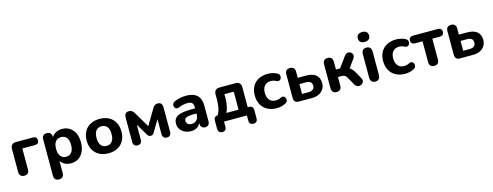

<svg xmlns="http://www.w3.org/2000/svg" viewBox="-23 -1650 7088 2758"><g transform="rotate(-15 3520.5 -271.0)"><path d="M140 8.5Q105 8.5 85.9 -10.9Q66.8 -30.4 66.8 -66.5V-409Q66.8 -448.2 87.9 -469.2Q109 -490.2 148 -490.2H398Q428.5 -490.2 443.8 -476Q459 -461.8 459 -433.8Q459 -405.8 443.8 -391.2Q428.5 -376.8 398 -376.8H212.5V-66.5Q212.5 8.5 140 8.5Z M608 188.5Q573 188.5 554.2 169.8Q535.5 151 535.5 115V-425.2Q535.5 -461.2 554.1 -480Q572.8 -498.8 606.8 -498.8Q641.8 -498.8 660.4 -480Q679 -461.2 679 -425.2V-355.2L668 -392.8Q682.8 -441.2 728.5 -471Q774.2 -500.8 834.2 -500.8Q898 -500.8 946.5 -469.8Q995 -438.8 1022.1 -381.9Q1049.2 -325 1049.2 -245.5Q1049.2 -167 1022.1 -109.2Q995 -51.5 946.9 -20.5Q898.8 10.5 834.2 10.5Q775.5 10.5 730.2 -18.4Q685 -47.2 669.2 -93.2H681.2V115Q681.2 151 662.1 169.8Q643 188.5 608 188.5ZM790.8 -98.8Q824 -98.8 849.1 -114.9Q874.2 -131 888.4 -163.5Q902.5 -196 902.5 -245.5Q902.5 -320.2 871.6 -355.9Q840.8 -391.5 790.8 -391.5Q757.8 -391.5 732.5 -375.8Q707.2 -360 693.1 -327.6Q679 -295.2 679 -245.5Q679 -171.5 709.9 -135.1Q740.8 -98.8 790.8 -98.8Z M1392.4 10.5Q1314.5 10.5 1256.5 -20.5Q1198.5 -51.5 1166.4 -109.4Q1134.2 -167.3 1134.2 -245.8Q1134.2 -304.8 1152.3 -351.8Q1170.3 -398.8 1204.3 -432.3Q1238.4 -465.8 1286.2 -483.2Q1333.9 -500.8 1392.4 -500.8Q1471.2 -500.8 1529.1 -469.8Q1587 -438.8 1619.1 -381.5Q1651.2 -324.2 1651.2 -245.6Q1651.2 -186.6 1633.1 -139.2Q1615 -91.8 1580.8 -58.3Q1546.6 -24.8 1499 -7.1Q1451.5 10.5 1392.4 10.5ZM1392.5 -98.8Q1426.1 -98.8 1451.2 -114.9Q1476.2 -131 1490.4 -163.5Q1504.5 -196 1504.5 -245.4Q1504.5 -320.2 1473.6 -355.9Q1442.8 -391.5 1392.8 -391.5Q1359.8 -391.5 1334.5 -375.8Q1309.2 -360 1295.1 -327.6Q1281 -295.2 1281 -245.6Q1281 -171.5 1311.9 -135.1Q1342.8 -98.8 1392.5 -98.8Z M1824.8 8.5Q1794.2 8.5 1777.5 -9.2Q1760.8 -27 1760.8 -59.5V-419Q1760.8 -444.8 1767.8 -462.4Q1774.8 -480 1789.9 -489.4Q1805 -498.8 1827.5 -498.8Q1848.8 -498.8 1863.2 -491.8Q1877.8 -484.8 1888.6 -473Q1899.5 -461.2 1907.8 -446.2L2043.2 -218.2L2178.5 -446Q2186.5 -460 2196.4 -471.9Q2206.2 -483.8 2221.1 -491.2Q2236 -498.8 2257.8 -498.8Q2292 -498.8 2308.2 -478.1Q2324.5 -457.5 2324.5 -419V-59.5Q2324.5 -27 2308.1 -9.2Q2291.8 8.5 2260.5 8.5Q2230 8.5 2213.2 -9.2Q2196.5 -27 2196.5 -59.5V-322H2221.2L2091.5 -104.8Q2085.5 -94.5 2074.5 -84.9Q2063.5 -75.2 2043 -75.2Q2022.5 -75.2 2011.9 -84.8Q2001.2 -94.2 1994.5 -104.8L1864 -322H1888.8V-59.5Q1888.8 -27 1872.4 -9.2Q1856 8.5 1824.8 8.5Z M2623.5 10.5Q2569 10.5 2526.6 -10.2Q2484.2 -31 2460.4 -66.6Q2436.5 -102.2 2436.5 -147.2Q2436.5 -201.2 2464.5 -232.6Q2492.5 -264 2555.2 -277.9Q2618 -291.8 2722.8 -291.8H2774.8V-215H2723.2Q2670.2 -215 2637.9 -209.1Q2605.5 -203.2 2591.4 -190Q2577.2 -176.8 2577.2 -153.8Q2577.2 -124.5 2597.6 -105.9Q2618 -87.2 2655.2 -87.2Q2685 -87.2 2708.1 -101Q2731.2 -114.8 2745 -138.9Q2758.8 -163 2758.8 -194.5V-309.8Q2758.8 -354.5 2738.2 -373.6Q2717.8 -392.8 2668.5 -392.8Q2641.2 -392.8 2609.2 -386.4Q2577.2 -380 2540 -364.2Q2518 -355 2501.6 -360.1Q2485.2 -365.2 2476.4 -379.4Q2467.5 -393.5 2467.6 -410.5Q2467.8 -427.5 2477.5 -443.5Q2487.2 -459.5 2509.2 -467.5Q2555.8 -486 2597.6 -493.4Q2639.5 -500.8 2674 -500.8Q2750 -500.8 2799.1 -478.1Q2848.2 -455.5 2872.6 -409.4Q2897 -363.2 2897 -291V-65.8Q2897 -29.8 2879.6 -10.6Q2862.2 8.5 2829.5 8.5Q2796.8 8.5 2778.9 -10.6Q2761 -29.8 2761 -65.8V-105L2768.2 -99.8Q2762 -66 2742.4 -41.4Q2722.8 -16.8 2692.6 -3.1Q2662.5 10.5 2623.5 10.5Z M3050.2 138.5Q3021 138.5 3004.4 121.8Q2987.8 105 2987.8 73.8V-45.8Q2987.8 -112 3054 -112H3113.8L3027.5 -81.5Q3052.5 -116 3067 -152.5Q3081.5 -189 3088.1 -237.1Q3094.8 -285.2 3094.8 -353.5V-409Q3094.8 -448.5 3115.8 -469.4Q3136.8 -490.2 3176 -490.2H3411.8Q3451.2 -490.2 3472.1 -469.4Q3493 -448.5 3493 -409V-44.2L3425.2 -112H3508Q3540 -112 3557.1 -95.2Q3574.2 -78.5 3574.2 -45.8V73.8Q3574.2 138.5 3512.8 138.5Q3482.5 138.5 3466.8 121.8Q3451 105 3451 73.8V0H3111V73.8Q3111 138.5 3050.2 138.5ZM3175.2 -111.8H3357V-379.2H3218.2V-317Q3218.2 -260 3207.1 -205.2Q3196 -150.5 3175.2 -111.8Z M3895.5 10.5Q3816.2 10.5 3757.4 -20.9Q3698.5 -52.2 3666.4 -110.4Q3634.2 -168.5 3634.2 -247Q3634.2 -306.2 3652.4 -353.1Q3670.5 -400 3704.8 -432.9Q3739 -465.8 3787.4 -483.2Q3835.8 -500.8 3895.5 -500.8Q3927 -500.8 3962.9 -493Q3998.8 -485.2 4032.8 -466.8Q4051.8 -457 4058.6 -441.2Q4065.5 -425.5 4063.1 -408.5Q4060.8 -391.5 4050.8 -378.5Q4040.8 -365.5 4025.1 -361.5Q4009.5 -357.5 3990 -367.2Q3970.2 -378.2 3949.4 -383.8Q3928.5 -389.2 3909.5 -389.2Q3879 -389.2 3855.8 -379.6Q3832.5 -370 3816.4 -352Q3800.2 -334 3791.9 -307.5Q3783.5 -281 3783.5 -246.2Q3783.5 -178.5 3816.4 -139.8Q3849.2 -101 3909.5 -101Q3928.5 -101 3949 -106Q3969.5 -111 3990 -122.2Q4009.5 -132 4024.8 -127.6Q4040 -123.2 4049.6 -110.2Q4059.2 -97.2 4060.9 -80.2Q4062.5 -63.2 4055.2 -47.5Q4048 -31.8 4029.8 -22.8Q3996.5 -5 3961.8 2.8Q3927 10.5 3895.5 10.5Z M4222 0Q4187.5 0 4169.1 -18.4Q4150.8 -36.8 4150.8 -71.2V-425.2Q4150.8 -462 4169.9 -480.4Q4189 -498.8 4224 -498.8Q4259 -498.8 4277.8 -480.4Q4296.5 -462 4296.5 -425.2V-333.8H4416.8Q4515.8 -333.8 4566 -292.2Q4616.2 -250.8 4616.2 -170Q4616.2 -119.2 4591.5 -80.9Q4566.8 -42.5 4522.4 -21.2Q4478 0 4416.8 0ZM4296.5 -93.8H4392.5Q4435 -93.8 4458.6 -112.2Q4482.2 -130.8 4482.2 -168.5Q4482.2 -205.5 4458.9 -222.8Q4435.5 -240 4392.5 -240H4296.5Z M4785 8.5Q4750 8.5 4730.9 -10.6Q4711.8 -29.8 4711.8 -65.8V-423.8Q4711.8 -459.8 4730.9 -478.9Q4750 -498 4785 -498Q4820 -498 4838.8 -478.9Q4857.5 -459.8 4857.5 -423.8V-306.5H4919.2L5033.8 -464.2Q5049.5 -486.8 5070.2 -493.4Q5091 -500 5110.2 -494.2Q5129.5 -488.5 5142.1 -473.5Q5154.8 -458.5 5155.9 -438.1Q5157 -417.8 5141 -395.2L5030.8 -241L5001.5 -287.8Q5028.2 -284.8 5050 -272.2Q5071.8 -259.8 5090 -238.8Q5108.2 -217.8 5124.2 -188.5L5178.8 -90Q5192.2 -65.5 5187.9 -45Q5183.5 -24.5 5167.6 -10.8Q5151.8 3 5130.6 6.5Q5109.5 10 5089.1 1.1Q5068.8 -7.8 5055.2 -32.2L4993.5 -142.2Q4982.2 -162.8 4971 -174Q4959.8 -185.2 4946 -189.8Q4932.2 -194.2 4913 -194.2H4857.5V-65.8Q4857.5 -29.8 4838.8 -10.6Q4820 8.5 4785 8.5Z M5360 7.8Q5325 7.8 5306.2 -13Q5287.5 -33.8 5287.5 -71.5V-418.8Q5287.5 -457.2 5306.2 -477.6Q5325 -498 5360 -498Q5395 -498 5414.1 -477.6Q5433.2 -457.2 5433.2 -418.8V-71.5Q5433.2 -33.8 5414.6 -13Q5396 7.8 5360 7.8ZM5360 -582.2Q5320 -582.2 5298.1 -601.6Q5276.2 -621 5276.2 -656Q5276.2 -691.8 5298.1 -710.8Q5320 -729.8 5360 -729.8Q5400.8 -729.8 5422.2 -710.8Q5443.8 -691.8 5443.8 -656Q5443.8 -621 5422.2 -601.6Q5400.8 -582.2 5360 -582.2Z M5804.5 10.5Q5725.2 10.5 5666.4 -20.9Q5607.5 -52.2 5575.4 -110.4Q5543.2 -168.5 5543.2 -247Q5543.2 -306.2 5561.4 -353.1Q5579.5 -400 5613.8 -432.9Q5648 -465.8 5696.4 -483.2Q5744.8 -500.8 5804.5 -500.8Q5836 -500.8 5871.9 -493Q5907.8 -485.2 5941.8 -466.8Q5960.8 -457 5967.6 -441.2Q5974.5 -425.5 5972.1 -408.5Q5969.8 -391.5 5959.8 -378.5Q5949.8 -365.5 5934.1 -361.5Q5918.5 -357.5 5899 -367.2Q5879.2 -378.2 5858.4 -383.8Q5837.5 -389.2 5818.5 -389.2Q5788 -389.2 5764.8 -379.6Q5741.5 -370 5725.4 -352Q5709.2 -334 5700.9 -307.5Q5692.5 -281 5692.5 -246.2Q5692.5 -178.5 5725.4 -139.8Q5758.2 -101 5818.5 -101Q5837.5 -101 5858 -106Q5878.5 -111 5899 -122.2Q5918.5 -132 5933.8 -127.6Q5949 -123.2 5958.6 -110.2Q5968.2 -97.2 5969.9 -80.2Q5971.5 -63.2 5964.2 -47.5Q5957 -31.8 5938.8 -22.8Q5905.5 -5 5870.8 2.8Q5836 10.5 5804.5 10.5Z M6236.8 8.5Q6201.8 8.5 6182.6 -10.6Q6163.5 -29.8 6163.5 -65.8V-376.2H6053.2Q5991.5 -376.2 5991.5 -433.2Q5991.5 -460.2 6007.9 -475.2Q6024.2 -490.2 6053.2 -490.2H6419.5Q6481.2 -490.2 6481.2 -433.2Q6481.2 -405.5 6465.2 -390.9Q6449.2 -376.2 6419.5 -376.2H6309.2V-65.8Q6309.2 -29.8 6291 -10.6Q6272.8 8.5 6236.8 8.5Z M6618 0Q6583.5 0 6565.1 -18.4Q6546.8 -36.8 6546.8 -71.2V-425.2Q6546.8 -462 6565.9 -480.4Q6585 -498.8 6620 -498.8Q6655 -498.8 6673.8 -480.4Q6692.5 -462 6692.5 -425.2V-333.8H6812.8Q6911.8 -333.8 6962 -292.2Q7012.2 -250.8 7012.2 -170Q7012.2 -119.2 6987.5 -80.9Q6962.8 -42.5 6918.4 -21.2Q6874 0 6812.8 0ZM6692.5 -93.8H6788.5Q6831 -93.8 6854.6 -112.2Q6878.2 -130.8 6878.2 -168.5Q6878.2 -205.5 6854.9 -222.8Q6831.5 -240 6788.5 -240H6692.5Z"/></g></svg>

Font: Nunito ExtraLight
Style: Regular
Weight: 200
Designer: Vernon Adams
Foundry: Vernon Adams
Version: Version 3.602;April 4, 2023;FontCreator 14.0.0.2856 64-bit